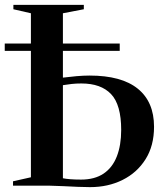

<svg xmlns="http://www.w3.org/2000/svg" viewBox="-38 -763 664 789"><path d="M332 6Q311 6 282 4.8Q253 3.5 222.5 2Q192 0.5 165 0H15.5V-18L89 -34.5V-708.5L17 -725V-743H306.5V-725L220.5 -708.5V-444Q248 -447.5 276.5 -450Q305 -452.5 330 -452.5Q461.5 -452.5 528.2 -398.5Q595 -344.5 595 -242Q595 -164 560.2 -108.8Q525.5 -53.5 466 -23.8Q406.5 6 332 6ZM295 -25Q351 -25 387.5 -49.5Q424 -74 442 -120Q460 -166 460 -229Q460 -332.5 418.5 -376.2Q377 -420 296.5 -420Q275 -420 256.8 -418Q238.5 -416 220.5 -413V-30.5Q232 -28 251.2 -26.5Q270.5 -25 295 -25ZM454 -584V-554H-18.5V-584Z"/></svg>

Font: Merriweather 144pt SemiBold
Style: Regular
Weight: 600
Version: Version 2.100